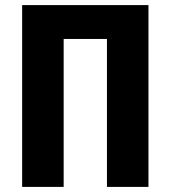

<svg xmlns="http://www.w3.org/2000/svg" viewBox="-20 -734 670 754"><path d="M67 0V-714H563V0H400V-581H230V0Z"/></svg>

Font: Noto Sans Display SemiCondensed Extra
Style: Regular
Weight: 800
Width: 4
Designer: Monotype Design Team
Foundry: Monotype Imaging Inc.
Version: Version 1.900